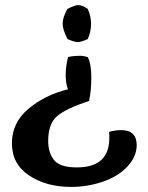

<svg xmlns="http://www.w3.org/2000/svg" viewBox="-20 -492 582 757"><path d="M27 73Q27 -8 91.5 -62.5Q156 -117 248 -140Q239 -162 239 -196Q239 -229 248 -267Q267 -272 299 -272Q309 -272 326 -267Q340 -240 340 -187Q340 -133 331 -94Q240 -64 205 -34Q170 -4 170 64Q170 110 193 139Q216 168 283 168Q411 168 411 52Q411 35 410 28Q435 21 457 21Q519 21 519 80Q519 129 476 171Q441 206 382 225.5Q323 245 260 245Q163 245 95 200Q27 155 27 73ZM227 -398Q227 -424 246 -457Q276 -472 288 -472Q304 -472 326 -457Q339 -428 339 -398Q339 -367 326 -338Q299 -326 287 -326Q274 -326 246 -338Q227 -376 227 -398Z"/></svg>

Font: Gorditas
Style: Regular
Weight: 400
Designer: Gustavo Dipre (gbrenda1987@gmail.com)
Foundry: Gustavo Dipre (gbrenda1987@gmail.com)
Version: Version 1.001